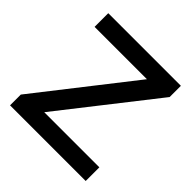

<svg xmlns="http://www.w3.org/2000/svg" viewBox="-181 -837 984 984"><g transform="rotate(45 310.5 -345.0)"><path d="M33.2 0V-78.1L434.6 -590.8H55.2V-689.9H581.5V-608.4L182.1 -99.1H581.5V0Z"/></g></svg>

Font: Acari Sans SemiBold
Style: Regular
Weight: 600
Designer: Alfredo Marco Pradil and Stefan Peev
Foundry: Hanken Design Co.
Version: Version 1.045;January 11, 2019;FontCreator 11.5.0.2425 64-bi